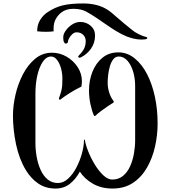

<svg xmlns="http://www.w3.org/2000/svg" viewBox="-20 -1083 987 1111"><path d="M832 -863Q832 -857 820 -855.5Q808 -854 801 -854H800Q776 -854 753.5 -859.5Q731 -865 713 -872Q682 -885 652.5 -903Q623 -921 596 -940L536 -981Q508 -1000 478.5 -1016Q449 -1032 404 -1032Q361 -1032 334 -1010Q315 -995 302.5 -972.5Q290 -950 290 -917Q290 -913 290 -909.5Q290 -906 291 -902Q273 -899 247 -899Q216 -899 195 -902Q195 -940 212.5 -968Q230 -996 256 -1013Q298 -1041 343.5 -1052Q389 -1063 461 -1063Q549 -1063 606 -1024Q617 -1017 631.5 -1004.5Q646 -992 654 -985Q680 -963 698.5 -947Q717 -931 744 -910Q759 -897 783 -885Q807 -873 829 -868Q832 -867 832 -863ZM355 -833Q349 -839 347.5 -847Q346 -855 346 -862V-868Q346 -885 360 -905.5Q374 -926 397 -941Q420 -956 445 -956Q479 -956 504.5 -934Q530 -912 530 -878Q530 -835 507 -802Q484 -769 448 -751Q444 -749 441 -749Q435 -749 433 -753Q431 -757 438 -764Q458 -784 467 -802.5Q476 -821 476 -845Q476 -867 461.5 -881.5Q447 -896 423 -896Q410 -896 398.5 -885.5Q387 -875 380 -862Q373 -849 373 -840Q373 -835 366.5 -832Q360 -829 355 -833ZM55 -414Q55 -471 69.5 -534.5Q84 -598 113 -653.5Q142 -709 184 -743.5Q226 -778 281 -778Q326 -778 365.5 -755Q405 -732 429.5 -694.5Q454 -657 454 -612Q454 -604 453 -596.5Q452 -589 451 -582Q416 -565 383.5 -544.5Q351 -524 328 -506Q327 -505 323.5 -507.5Q320 -510 321 -514Q330 -539 334.5 -556Q339 -573 340 -590Q341 -607 341 -630Q341 -659 333 -688Q325 -717 310 -736.5Q295 -756 275 -756Q237 -756 211 -694Q199 -666 192 -626.5Q185 -587 185 -538V-256Q185 -215 192.5 -174Q200 -133 215.5 -99Q231 -65 256 -44.5Q281 -24 315 -24Q347 -24 374.5 -49.5Q402 -75 422.5 -114.5Q443 -154 454.5 -196.5Q466 -239 466 -273Q467 -275 469 -275Q471 -275 471 -273Q475 -246 490.5 -207Q506 -168 528.5 -131Q551 -94 577.5 -69Q604 -44 629 -44Q666 -44 691.5 -65Q717 -86 732.5 -120Q748 -154 755 -194Q762 -234 762 -272V-584Q762 -621 754.5 -653Q747 -685 734 -708Q707 -756 667 -756Q648 -756 635.5 -740Q623 -724 616 -700Q609 -676 606 -650.5Q603 -625 603 -605Q603 -575 612 -547Q621 -519 636 -500Q641 -493 636 -489Q624 -482 604 -468.5Q584 -455 564.5 -440.5Q545 -426 533 -414Q527 -408 523 -416Q512 -440 503.5 -479.5Q495 -519 495 -560Q495 -618 515 -668Q535 -718 573 -749Q611 -780 665 -780Q716 -780 758.5 -746Q801 -712 831 -654Q860 -598 876 -524.5Q892 -451 892 -368Q892 -301 877 -234.5Q862 -168 830.5 -113Q799 -58 749.5 -25Q700 8 631 8Q566 8 517.5 -20Q469 -48 442 -90Q419 -47 384.5 -19.5Q350 8 301 8Q244 8 201.5 -21Q159 -50 130 -98Q91 -162 73 -247Q55 -332 55 -414Z"/></svg>

Font: Ponomar
Style: Regular
Weight: 400
Version: Version 1.301; ttfautohint (v1.8.4.7-5d5b)